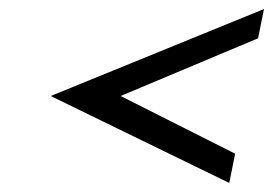

<svg xmlns="http://www.w3.org/2000/svg" viewBox="-20 -527 610 429"><path d="M492.2 -118.2 93.3 -312.5 569.8 -506.8 556.6 -441.4 249.5 -312.5 505.4 -183.6Z"/></svg>

Font: Juliett
Style: Italic
Weight: 400
Italic angle: -11.25°
Designer: GGBotNet
Foundry: GGBotNet
Version: 0.60